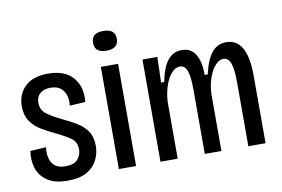

<svg xmlns="http://www.w3.org/2000/svg" viewBox="-76 -835 1436 977"><g transform="rotate(-10 642.0 -346.5)"><path d="M201 13Q131 13 93 -14.5Q55 -42 43 -84Q31 -126 39 -169L120 -174Q114 -121 134 -91Q154 -61 202 -61Q246 -61 265 -83Q284 -105 284 -134Q284 -172 256.5 -192Q229 -212 180 -235Q144 -252 110.5 -272Q77 -292 56 -322.5Q35 -353 35 -400Q35 -462 75.5 -501.5Q116 -541 195 -541Q280 -541 322.5 -493Q365 -445 357 -366L276 -361Q282 -407 261 -437.5Q240 -468 195 -468Q161 -468 141 -451Q121 -434 121 -403Q121 -366 149.5 -344.5Q178 -323 224 -301Q265 -282 298.5 -261.5Q332 -241 351.5 -212Q371 -183 371 -137Q371 -99 354 -64.5Q337 -30 300 -8.5Q263 13 201 13Z M466 0V-528H555V0ZM509 -604Q448 -604 448 -655Q448 -706 509 -706Q571 -706 571 -655Q571 -604 509 -604Z M681 0V-528H758L754 -396H770Q785 -472 813.5 -506.5Q842 -541 885 -541Q934 -541 957 -501.5Q980 -462 979 -396H995Q1012 -471 1041 -506Q1070 -541 1115 -541Q1224 -541 1224 -350V0H1135V-332Q1135 -398 1123.5 -429Q1112 -460 1087 -460Q1064 -460 1044 -437Q1024 -414 1011 -377Q998 -340 996 -295V0H910V-331Q910 -398 899 -429Q888 -460 862 -460Q838 -460 818 -437Q798 -414 785.5 -377Q773 -340 770 -295V0Z"/></g></svg>

Font: Bricolage Grotesque 12pt Condensed
Style: Regular
Weight: 400
Width: 3
Designer: Mathieu Triay
Foundry: Atelier Triay
Version: Version 1.001; ttfautohint (v1.8.4.7-5d5b);gftools[0.9.33.de